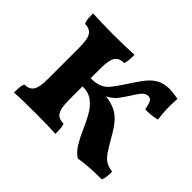

<svg xmlns="http://www.w3.org/2000/svg" viewBox="-112 -626 796 796"><g transform="rotate(45 286.5 -227.5)"><path d="M416 9Q393 -5 376.5 -32.5Q360 -60 346.5 -91.5Q333 -123 317 -151.5Q301 -180 277.5 -198.5Q254 -217 218 -216V-264Q249 -264 268 -272Q287 -280 301.5 -297.5Q316 -315 333 -341Q358 -380 378.5 -408Q399 -436 423 -450Q447 -464 480 -464Q493 -464 508 -462Q523 -460 533 -458Q532 -441 531.5 -420Q531 -399 532.5 -378Q534 -357 537 -340Q523 -336 504 -334Q485 -332 469 -333Q463 -364 457 -372.5Q451 -381 440 -381Q424 -381 411.5 -366.5Q399 -352 383 -325Q370 -305 359.5 -291Q349 -277 335 -267Q321 -257 298 -247L287 -258Q334 -256 362.5 -245Q391 -234 411.5 -211Q432 -188 454 -148Q473 -115 486.5 -95Q500 -75 515.5 -65.5Q531 -56 555 -53Q555 -37 553.5 -23.5Q552 -10 547 0Q529 0 508 0.5Q487 1 464 3Q441 5 416 9ZM35 3Q35 -15 36 -27.5Q37 -40 42 -51Q70 -51 82.5 -69Q95 -87 95 -138V-320Q95 -371 82.5 -389Q70 -407 42 -407Q37 -418 36 -431Q35 -444 35 -461Q57 -460 89.5 -459Q122 -458 157 -458Q191 -458 223.5 -459Q256 -460 278 -461Q278 -444 277 -431Q276 -418 272 -407Q243 -407 230.5 -389Q218 -371 218 -320V-138Q218 -87 230.5 -69Q243 -51 272 -51Q276 -40 277 -27.5Q278 -15 278 3Q256 1 223.5 0.5Q191 0 157 0Q122 0 89.5 0.5Q57 1 35 3Z"/></g></svg>

Font: Vollkorn SemiBold
Style: Regular
Weight: 600
Designer: Friedrich Althausen
Foundry: Friedrich Althausen
Version: Version 5.000